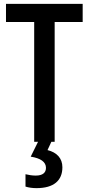

<svg xmlns="http://www.w3.org/2000/svg" viewBox="-20 -734 460 994"><path d="M263 0V-620H408V-714H11V-620H157V0H177L139 77C190 85 218 104 218 135C218 160 201 175 165 175C147 175 129 172 112 168V232C128 237 147 240 169 240C258 240 303 201 303 132C303 85 274 55 226 43L246 0Z"/></svg>

Font: Kathrein 67 Medium Condensed
Style: Regular
Weight: 500
Width: 3
Designer: Lazydogs Typefoundry, based on Open Sans by Ascender Corporation
Foundry: Lazydogs Typefoundry
Version: Version 1.003;PS 001.003;hotconv 1.0.88;makeotf.lib2.5.64775